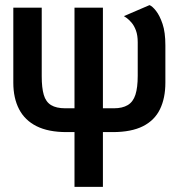

<svg xmlns="http://www.w3.org/2000/svg" viewBox="-20 -730 701 750"><path d="M143 -432V-700H32V-407Q32 -347 54.5 -303.5Q77 -260 123 -237Q169 -214 240 -214H271V0H382V-214H420Q493 -214 538.5 -237Q584 -260 605 -303.5Q626 -347 626 -407V-553Q626 -604 615 -636.5Q604 -669 589.5 -687.5Q575 -706 564 -710L464 -667Q466 -666 474.5 -660Q483 -654 493.5 -642Q504 -630 511 -611Q518 -592 518 -565V-434Q518 -388 509 -360Q500 -332 479 -319.5Q458 -307 425 -307H382V-700H271V-307H235Q200 -307 179.5 -319.5Q159 -332 151 -359.5Q143 -387 143 -432Z"/></svg>

Font: Advent Pro Expanded
Style: Bold
Weight: 700
Width: 7
Designer: VivaRado, Andreas Kalpakidis
Foundry: VivaRado, Andreas Kalpakidis
Version: Version 3.000